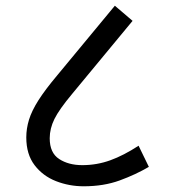

<svg xmlns="http://www.w3.org/2000/svg" viewBox="-20 -652 591 672"><path d="M273 0Q222 0 176 -18Q130 -36 101 -74Q72 -112 72 -171Q72 -202 81.5 -233Q91 -264 114.5 -301Q138 -338 180 -388L382 -632L444 -579L233 -324Q187 -269 170.5 -235.5Q154 -202 154 -168Q154 -117 187 -95.5Q220 -74 268 -74Q319 -74 366 -91Q413 -108 465 -142L501 -68Q455 -41 399 -20.5Q343 0 273 0Z"/></svg>

Font: TSCustom
Style: Regular
Weight: 400
Designer: Monotype Design Team
Foundry: Monotype Imaging Inc.
Version: Version 2.004; ttfautohint (v1.8.3) -l 8 -r 50 -G 200 -x 14 